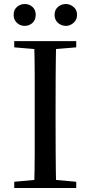

<svg xmlns="http://www.w3.org/2000/svg" viewBox="-20 -937 451 957"><path d="M103 -808Q81 -808 64.5 -823Q48 -838 48 -863Q48 -888 64.5 -902.5Q81 -917 103 -917Q126 -917 142 -902.5Q158 -888 158 -863Q158 -838 142 -823Q126 -808 103 -808ZM309 -808Q286 -808 269 -823Q252 -838 252 -863Q252 -888 269 -902.5Q286 -917 309 -917Q329 -917 346.5 -902.5Q364 -888 364 -863Q364 -838 346.5 -823Q329 -808 309 -808ZM51 0V-31L193 -44H216L360 -31V0ZM150 0Q153 -84 153 -169Q153 -254 153 -339V-392Q153 -478 153 -562.5Q153 -647 150 -732H260Q258 -648 257.5 -563Q257 -478 257 -392V-340Q257 -254 257.5 -169.5Q258 -85 260 0ZM51 -701V-732H360V-701L216 -689H193Z"/></svg>

Font: Noto Serif JP ExtraLight Medium
Style: Regular
Weight: 500
Version: Version 2.003-H1;hotconv 1.1.1;makeotfexe 2.6.0